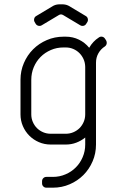

<svg xmlns="http://www.w3.org/2000/svg" viewBox="-20 -670 566 890"><path d="M375 -360V-140C375 -127.7 372.7 -116 368 -105C363.3 -94 356.9 -84.4 348.8 -76.2C340.6 -68.1 331 -61.7 320 -57C309 -52.3 297.3 -50 285 -50H215C202.7 -50 191 -52.3 180 -57C169 -61.7 159.4 -68.1 151.2 -76.2C143.1 -84.4 136.7 -94 132 -105C127.3 -116 125 -127.7 125 -140V-300C125 -320.7 128.8 -340.2 136.5 -358.5C144.2 -376.8 154.8 -392.8 168.2 -406.2C181.8 -419.8 197.6 -430.4 215.8 -438.2C233.9 -446.1 253.3 -450 274 -450H285C297.3 -450 308.9 -447.7 319.8 -443C330.6 -438.3 340 -432 348 -424C356 -416 362.4 -406.7 367.2 -396C372.1 -385.3 374.7 -373.3 375 -360ZM393.5 -448.5C380.5 -464.5 364.7 -477.1 346 -486.2C327.3 -495.4 307 -500 285 -500H275C247.3 -500 221.3 -494.8 197 -484.2C172.7 -473.8 151.5 -459.5 133.5 -441.5C115.5 -423.5 101.2 -402.3 90.8 -378C80.2 -353.7 75 -327.7 75 -300V-140C75 -120.7 78.7 -102.5 86 -85.5C93.3 -68.5 103.3 -53.7 116 -41C128.7 -28.3 143.5 -18.3 160.5 -11C177.5 -3.7 195.7 0 215 0H285C302.3 0 318.6 -2.9 333.8 -8.8C348.9 -14.6 362.7 -22.5 375 -32.5V0C375 20.7 371.1 40.2 363.2 58.5C355.4 76.8 344.8 92.8 331.2 106.2C317.8 119.8 301.8 130.4 283.5 138.2C265.2 146.1 245.7 150 225 150H195C189.3 150 184.6 151.9 180.8 155.8C176.9 159.6 175 164.3 175 170V180C175 185.7 176.9 190.4 180.8 194.2C184.6 198.1 189.3 200 195 200H225C252.7 200 278.7 194.8 303 184.2C327.3 173.8 348.5 159.5 366.5 141.5C384.5 123.5 398.8 102.3 409.2 78C419.8 53.7 425 27.7 425 0V-379.5C425 -395.5 428.8 -410.1 436.2 -423.2C443.8 -436.4 453.8 -447 466.5 -455C470.8 -458.3 473.5 -462.6 474.5 -467.8C475.5 -472.9 474.7 -477.8 472 -482.5L466.5 -491C463.5 -495.7 459.2 -498.6 453.8 -499.8C448.2 -500.9 443.2 -499.8 438.5 -496.5C419.5 -484.2 404.5 -468.2 393.5 -448.5ZM378 -595.5 299.5 -642.5 297.5 -643.5 295.5 -644.5C287.5 -648.2 278.2 -650 267.5 -650H257.5C247.2 -650 238 -648.2 230 -644.5L228 -643.5L226 -642.5L147.5 -595.5C142.8 -592.8 139.8 -588.8 138.5 -583.2C137.2 -577.8 137.8 -572.7 140.5 -568L145.5 -559.5C148.5 -554.8 152.7 -551.8 158 -550.5C163.3 -549.2 168.3 -549.8 173 -552.5L252.5 -600C259.2 -604.3 266 -604.3 273 -600L352.5 -552.5C357.2 -549.8 362.2 -549.2 367.5 -550.5C372.8 -551.8 376.8 -554.8 379.5 -559.5L385 -568C387.7 -572.7 388.3 -577.8 387 -583.2C385.7 -588.8 382.7 -592.8 378 -595.5Z"/></svg>

Font: lerotica
Style: Regular
Weight: 400
Designer: defharo
Foundry: deFharo
Version: Version 1.001 2011